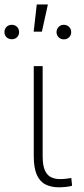

<svg xmlns="http://www.w3.org/2000/svg" viewBox="-63 -819 369 844"><path d="M85.4 -528.3H124.5V-132.8Q124.5 -90.3 135 -68.6Q145.5 -46.9 162.8 -39.3Q180.2 -31.7 200.2 -31.7Q214.4 -31.7 226.3 -33.2Q238.3 -34.7 250.5 -36.6L253.9 -2.4Q243.2 1 226.1 2.7Q209 4.4 196.3 4.4Q162.6 4.4 137.7 -7.8Q112.8 -20 99.1 -50Q85.4 -80.1 85.4 -132.8ZM85 -679.7 98.6 -799.3H147.5L121.1 -679.7ZM-43.5 -677.7Q-43.5 -691.4 -34.4 -700.7Q-25.4 -710 -11.2 -710Q2.9 -710 12 -700.7Q21 -691.4 21 -677.7Q21 -664.6 12 -655.5Q2.9 -646.5 -11.2 -646.5Q-25.4 -646.5 -34.4 -655.5Q-43.5 -664.6 -43.5 -677.7ZM185.5 -677.7Q185.5 -690.9 194.6 -700.4Q203.6 -710 217.3 -710Q231.9 -710 241 -700.4Q250 -690.9 250 -677.7Q250 -664.6 241 -655.3Q231.9 -646 217.3 -646Q203.6 -646 194.6 -655.3Q185.5 -664.6 185.5 -677.7Z"/></svg>

Font: Roboto ExtraLight
Style: Regular
Weight: 250
Designer: Christian Robertson
Foundry: Google
Version: Version 3.009; 2024